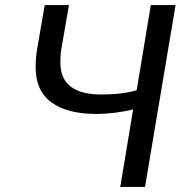

<svg xmlns="http://www.w3.org/2000/svg" viewBox="-20 -740 720 760"><path d="M360 -289Q247 -289 184 -334.5Q121 -380 121 -474Q121 -509 127 -546L157 -720H253L222 -541Q219 -525 219 -492Q219 -366 381 -366Q466 -366 521 -383L577 -720H675L554 0H456L507 -307Q477 -299 437 -294Q397 -289 360 -289Z"/></svg>

Font: Nebula Sans Medium
Style: Regular
Weight: 500
Italic angle: -9°
Designer: Paul D. Hunt for Adobe (as Source Sans)
Foundry: Nebula Entertainment & Broadcasting LLC
Version: Version 1.010